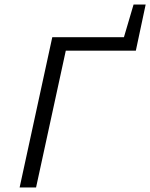

<svg xmlns="http://www.w3.org/2000/svg" viewBox="-20 -821 658 841"><path d="M66 0 209 -658H281L138 0ZM230 -599 242 -658H569L575 -599ZM514 -628 565 -801H618L575 -599Z"/></svg>

Font: Ysabeau Infant
Style: Italic
Weight: 400
Italic angle: -12°
Designer: Christian Thalmann (Catharsis Fonts)
Version: Version 2.001;gftools[0.9.30]; featfreeze: ss01,ss02,lnum